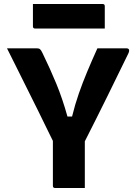

<svg xmlns="http://www.w3.org/2000/svg" viewBox="-20 -942 690 962"><path d="M405 0H256Q245 0 245 -11V-236Q235 -256 216 -295Q197 -334 172 -385Q147 -436 119 -491.5Q91 -547 64.5 -601Q38 -655 15 -700H164Q175 -700 180.5 -695.5Q186 -691 193 -676Q231 -598 262 -523Q293 -448 318 -358H341Q356 -419 375 -473.5Q394 -528 417 -583Q440 -638 468 -700H612Q635 -700 623 -674Q573 -571 517 -457.5Q461 -344 405 -234ZM145 -922H494Q505 -922 505 -911V-799H156Q145 -799 145 -810Z"/></svg>

Font: Recursive Sn Lnr St XBd
Style: Regular
Weight: 800
Version: Version 1.079;hotconv 1.0.112;makeotfexe 2.5.65598; ttfautoh